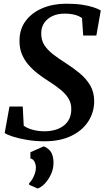

<svg xmlns="http://www.w3.org/2000/svg" viewBox="-20 -772 583 1064"><path d="M226 11Q176 11 130 3.2Q84 -4.5 50.8 -15.2Q17.5 -26 6 -35L32.5 -181.5H106L111.5 -75.5Q129.5 -61.5 160.8 -53Q192 -44.5 225.5 -44.5Q259 -44.5 286.2 -52.5Q313.5 -60.5 333.2 -75.8Q353 -91 363.8 -113.2Q374.5 -135.5 375 -164.5Q376 -198 360.5 -224.5Q345 -251 316.2 -274.5Q287.5 -298 247.5 -323.5Q217 -342.5 188.5 -364.8Q160 -387 137.2 -413.5Q114.5 -440 101.2 -472.2Q88 -504.5 88 -544Q87.5 -609.5 122 -655.8Q156.5 -702 215.5 -726.8Q274.5 -751.5 347 -751.5Q397.5 -751.5 435 -745.8Q472.5 -740 498.2 -731.5Q524 -723 538.5 -714L514 -575H441L434.5 -671.5Q419.5 -683.5 394.5 -690Q369.5 -696.5 337 -696.5Q301.5 -696.5 272.5 -683.8Q243.5 -671 226 -646.5Q208.5 -622 208.5 -587.5Q208 -550.5 225.2 -523Q242.5 -495.5 273.8 -471.2Q305 -447 347 -420.5Q386 -395.5 421.5 -366.2Q457 -337 479.2 -299.8Q501.5 -262.5 502 -212.5Q502 -150 469.2 -99.2Q436.5 -48.5 374.8 -18.8Q313 11 226 11ZM141.5 252 142 242Q150.5 235.5 159 221Q167.5 206.5 173.5 188.8Q179.5 171 179 155.5Q178.5 138.5 171 123.8Q163.5 109 148.5 106V71.5L222.5 39Q253.5 52 265.2 75.2Q277 98.5 276.5 132Q276 166.5 261.2 196.8Q246.5 227 226.5 247.2Q206.5 267.5 188.5 272.5Z"/></svg>

Font: Merriweather SemiBold
Style: Italic
Weight: 600
Italic angle: -7.8°
Version: Version 2.101